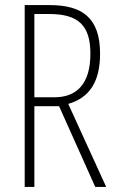

<svg xmlns="http://www.w3.org/2000/svg" viewBox="-20 -734 456 754"><path d="M175 -714H77V0H115V-317H212L354 0H397L248 -326C332 -350 373 -414 373 -523C373 -664 303 -714 175 -714ZM173 -679C289 -679 335 -633 335 -523C335 -402 279 -352 194 -352H115V-679Z"/></svg>

Font: Noto Sans Georgian ExtraCondensed ExtraLight
Style: Regular
Weight: 200
Width: 2
Designer: Monotype Design Team, Akaki Razmadze
Foundry: Google LLC
Version: Version 2.005